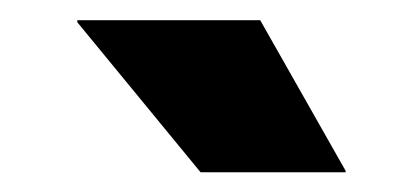

<svg xmlns="http://www.w3.org/2000/svg" viewBox="-20 -708 404 190"><path d="M237.5 -688 322 -539V-537.5H178.5L56.5 -686V-688Z"/></svg>

Font: Anek Gurmukhi Medium ExtraBold
Style: Regular
Weight: 800
Version: Version 1.003